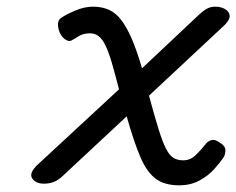

<svg xmlns="http://www.w3.org/2000/svg" viewBox="-20 -539 709 576"><path d="M518 17Q474 17 447.5 -2.5Q421 -22 401.5 -67Q382 -112 360 -190L167 -10Q154 2 141 7Q128 12 112 12Q87 12 76.5 -4Q66 -20 94 -46L337 -271Q325 -318 315.5 -350.5Q306 -383 296.5 -402.5Q287 -422 276 -430.5Q265 -439 250 -439Q231 -439 218 -431.5Q205 -424 197 -419Q189 -413 178.5 -419Q168 -425 162 -436Q155 -448 154 -463Q153 -478 163 -485Q177 -495 205 -507Q233 -519 259 -519Q286 -519 307 -509.5Q328 -500 344.5 -478Q361 -456 376 -421Q391 -386 406 -334L576 -494Q590 -507 601 -513Q612 -519 626 -519Q643 -519 655.5 -511.5Q668 -504 669 -492Q670 -480 654 -464L427 -252Q444 -189 456 -150.5Q468 -112 478.5 -92Q489 -72 501 -65Q513 -58 530 -58Q551 -58 567.5 -74Q584 -90 597 -107Q603 -115 613.5 -118.5Q624 -122 638 -112Q655 -102 656 -91Q657 -80 652 -69Q641 -52 622.5 -31.5Q604 -11 577.5 3Q551 17 518 17Z"/></svg>

Font: Playwrite HR
Style: Regular
Weight: 400
Designer: Veronika Burian, José Scaglione
Foundry: TypeTogether
Version: Version 1.002